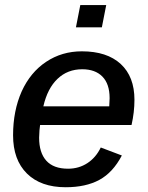

<svg xmlns="http://www.w3.org/2000/svg" viewBox="-20 -745 596 774"><path d="M141.6 -241.2Q138.7 -224.6 137.7 -189.9Q137.7 -129.4 166.7 -97.2Q195.8 -64.9 254.4 -64.9Q297.9 -64.9 332.3 -87.4Q366.7 -109.9 386.2 -150.4L471.2 -118.2Q435.1 -49.3 380.4 -19.8Q325.7 9.8 244.6 9.8Q144.5 9.8 88.6 -45.4Q32.7 -100.6 32.7 -199.7Q32.7 -298.3 67.4 -376.5Q102.5 -453.6 166 -495.8Q229.5 -538.1 310.1 -538.1Q411.1 -538.1 466.6 -487.1Q522 -436 522 -342.8Q522 -293 510.3 -241.2ZM154.8 -316.4H420.4L421.9 -349.1Q421.9 -406.7 392.8 -436.3Q363.8 -465.8 311.5 -465.8Q252.4 -465.8 211.9 -427.2Q171.4 -388.7 154.8 -316.4ZM408.2 -724.6 390.6 -634.8H286.1L303.7 -724.6Z"/></svg>

Font: Arimo Medium
Style: Italic
Weight: 500
Italic angle: -12°
Designer: Steve Matteson
Foundry: Monotype Imaging Inc.
Version: Version 1.33